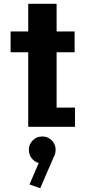

<svg xmlns="http://www.w3.org/2000/svg" viewBox="-20 -665 490 1007"><path d="M35.6 -390.9V-500H371.4V-390.9ZM276.9 -100.6H373.4V0H128V-645H276.9ZM201.6 192.1Q171.9 192.1 151.6 171.4Q131.3 150.6 131.3 120.5Q131.3 91.9 151.6 71.3Q171.9 50.8 201.6 50.8Q231.2 50.8 251.5 71.3Q271.8 91.9 271.8 120.5Q271.8 150.6 251.5 171.4Q231.2 192.1 201.6 192.1ZM197.1 157.3 263.1 155.6 191 321.9 134.6 302.5Z"/></svg>

Font: League Mono Thin Condensed
Style: Regular
Weight: 100
Width: 1
Designer: Tyler Finck
Foundry: The League of Moveable Type / Tyler Finck
Version: Version 2.300;RELEASE